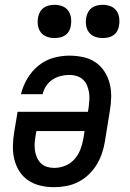

<svg xmlns="http://www.w3.org/2000/svg" viewBox="-20 -769 540 797"><path d="M203 8Q175 8 147.5 1.5Q120 -5 97.5 -20Q75 -35 60.5 -58Q46 -81 39.5 -107.5Q33 -134 33.5 -163Q34 -192 39 -221L53 -305H345L348 -323Q350 -338 351 -354Q352 -370 349.5 -385.5Q347 -401 341 -415Q335 -429 324 -439Q313 -449 298.5 -453.5Q284 -458 268 -458Q250 -458 232 -453.5Q214 -449 198 -438.5Q182 -428 171.5 -412Q161 -396 157 -378H67Q75 -411 93 -442Q111 -473 139 -496Q167 -519 200.5 -528.5Q234 -538 268 -538Q297 -538 325 -532Q353 -526 375.5 -511Q398 -496 413 -473Q428 -450 435 -423.5Q442 -397 441.5 -367.5Q441 -338 436 -309L415 -179Q411 -155 402.5 -130.5Q394 -106 380 -83.5Q366 -61 346 -42.5Q326 -24 302.5 -12.5Q279 -1 253.5 3.5Q228 8 203 8ZM205 -72Q228 -72 250.5 -81Q273 -90 289 -108Q305 -126 313.5 -148Q322 -170 326 -193L331 -225H131L128 -207Q125 -192 124 -176Q123 -160 125 -145Q127 -130 133 -116Q139 -102 149.5 -91.5Q160 -81 174.5 -76.5Q189 -72 205 -72Q205 -72 205 -72Q205 -72 205 -72ZM406 -611Q390 -611 374.5 -616.5Q359 -622 349.5 -634.5Q340 -647 337.5 -663.5Q335 -680 338 -697Q340 -708 346 -719Q352 -730 362 -737Q372 -744 383.5 -746.5Q395 -749 406 -749Q423 -749 438 -743.5Q453 -738 462.5 -725.5Q472 -713 474.5 -696.5Q477 -680 474 -663Q473 -652 467 -641Q461 -630 451 -623Q441 -616 429.5 -613.5Q418 -611 406 -611ZM206 -611Q190 -611 174.5 -616.5Q159 -622 149.5 -634.5Q140 -647 137.5 -663.5Q135 -680 138 -697Q140 -708 146 -719Q152 -730 162 -737Q172 -744 183.5 -746.5Q195 -749 206 -749Q223 -749 238 -743.5Q253 -738 262.5 -725.5Q272 -713 274.5 -696.5Q277 -680 274 -663Q273 -652 267 -641Q261 -630 251 -623Q241 -616 229.5 -613.5Q218 -611 206 -611Z"/></svg>

Font: Iosevka Curly Slab MdObl
Style: Regular
Weight: 500
Italic angle: -9°
Monospace: yes
Designer: Belleve Invis
Foundry: Belleve Invis
Version: Version 11.0.0; ttfautohint (v1.8.3)